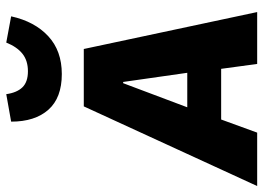

<svg xmlns="http://www.w3.org/2000/svg" viewBox="-188 -726 862 629"><g transform="rotate(-90 243.5 -411.0)"><path d="M333 -118H167L124 0H-51L210 -568H398L519 0H349ZM207 -229H320L290 -439H286ZM316 -640Q238 -640 199 -684Q160 -728 160 -806L250 -822Q255 -787 272.5 -769Q290 -751 325 -751Q360 -751 382.5 -769Q405 -787 419 -822L505 -806Q488 -729 440 -684.5Q392 -640 316 -640Z"/></g></svg>

Font: Qjlgwqiwhsfqbnnlvksmvfsycuq
Style: Regular
Weight: 700
Italic angle: -8°
Designer: Carrois Corporate & Edenspiekermann
Foundry: Carrois Corporate GbR & Edenspiekermann AG
Version: Version 2.001